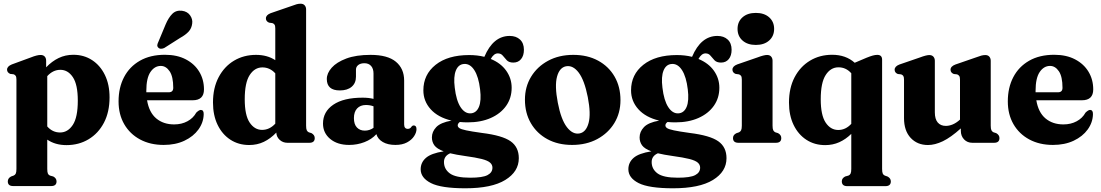

<svg xmlns="http://www.w3.org/2000/svg" viewBox="-20 -769 5931 1034"><path d="M228.5 -442V-406.5Q259.5 -439 295.8 -456.5Q332 -474 375 -474Q432 -474 476 -445.2Q520 -416.5 545 -365Q570 -313.5 570 -245Q570 -166 539.8 -108.2Q509.5 -50.5 457 -19Q404.5 12.5 338 12.5Q277.5 12.5 234.5 -17V140.5Q234.5 158.5 238 166Q241.5 173.5 249 176.5L267 181.5Q284.5 191 284.5 208Q284.5 233 255.5 233H51Q22 233 22 208Q22 191 39.5 181.5L53.5 176.5Q61 173.5 64.8 166Q68.5 158.5 68.5 140.5V-340.5Q68.5 -354.5 64.5 -360.5Q60.5 -366.5 53 -369L35 -371Q18 -378.5 18 -394Q18 -411.5 43.5 -422L147 -460Q179.5 -473 198.5 -473Q213 -473 220.8 -464.5Q228.5 -456 228.5 -442ZM305 -393Q265.5 -393 234.5 -359V-88Q263 -55.5 303.5 -55.5Q345 -55.5 372 -96.2Q399 -137 399 -227Q399 -313.5 372.5 -353.2Q346 -393 305 -393Z M1078.5 -287.5Q1078.5 -229 1017.5 -229H772Q783 -163.5 821.5 -131.2Q860 -99 918 -99Q958 -99 989.2 -115.8Q1020.5 -132.5 1037 -162.5Q1052.5 -177.5 1062 -177Q1077.5 -176.5 1077 -154Q1076 -109.5 1048.8 -71.8Q1021.5 -34 973.2 -11.2Q925 11.5 861.5 11.5Q789 11.5 734.2 -18Q679.5 -47.5 649 -100.2Q618.5 -153 618.5 -223Q618.5 -297 648 -353.5Q677.5 -410 733.5 -442Q789.5 -474 868.5 -474Q934 -474 981 -449.2Q1028 -424.5 1053.2 -382.5Q1078.5 -340.5 1078.5 -287.5ZM768 -280Q768 -275.5 768 -272H888.5Q913 -272 913 -296Q913 -356.5 893.5 -385.2Q874 -414 846 -414Q812.5 -414 790.2 -381.2Q768 -348.5 768 -280ZM872 -637.5Q887.5 -674 908 -694.5Q928.5 -715 960.5 -711Q989.5 -707 1004 -686Q1018.5 -665 1015 -642Q1012 -616.5 995.8 -598.8Q979.5 -581 949.5 -564.5L864.5 -510.5Q856 -506.5 847 -506.5Q838 -506.5 832.5 -512.5Q826 -519 827.2 -527Q828.5 -535 833 -544Z M1127 -217Q1127 -295.5 1157.5 -353.2Q1188 -411 1240.2 -442.2Q1292.5 -473.5 1359 -473.5Q1419 -473.5 1462.5 -445V-616Q1462.5 -630.5 1458.5 -636.2Q1454.5 -642 1447 -644.5L1429 -647Q1412 -654 1412 -670Q1412 -688 1437.5 -698L1548 -736Q1566 -743 1577 -746Q1588 -749 1599 -749Q1613 -749 1620.8 -740.2Q1628.5 -731.5 1628.5 -718V-92.5Q1628.5 -75 1632 -67.5Q1635.5 -60 1643 -56.5L1657.5 -52Q1675 -42 1675 -25.5Q1675 0 1646 0H1528Q1503.5 0 1486.2 -15.8Q1469 -31.5 1468 -55Q1437 -22.5 1401 -5.2Q1365 12 1322 12Q1265 12 1221 -16.5Q1177 -45 1152 -96.5Q1127 -148 1127 -217ZM1298 -234.5Q1298 -148.5 1324.5 -109Q1351 -69.5 1391.5 -69.5Q1431.5 -69.5 1462.5 -103V-374Q1433.5 -406 1393 -406Q1351.5 -406 1324.8 -365Q1298 -324 1298 -234.5Z M1719.5 -103.5Q1719.5 -167.5 1775 -205.2Q1830.5 -243 1933 -243Q1966 -243 1991.5 -236.5V-373Q1991.5 -399 1978.5 -413.8Q1965.5 -428.5 1942.5 -428.5Q1921.5 -428.5 1909.2 -418.8Q1897 -409 1897 -394V-356Q1897 -321.5 1874 -301.8Q1851 -282 1810 -282Q1740 -282 1740 -343.5Q1740 -374.5 1766.2 -404.2Q1792.5 -434 1845 -453.8Q1897.5 -473.5 1975.5 -473.5Q2067.5 -473.5 2112 -436.5Q2156.5 -399.5 2156.5 -335V-99Q2156.5 -75 2176.5 -75Q2189.5 -75 2197 -88Q2202 -93.5 2207.5 -93.5Q2223 -93.5 2223 -73.5Q2223 -55.5 2210 -35.5Q2197 -15.5 2171.8 -2Q2146.5 11.5 2109.5 11.5Q2068.5 11.5 2041.5 -4.2Q2014.5 -20 2007 -46.5Q1981.5 -18.5 1942.5 -3.5Q1903.5 11.5 1860.5 11.5Q1797 11.5 1758.2 -20.8Q1719.5 -53 1719.5 -103.5ZM1886 -133Q1886 -99.5 1902.2 -82.5Q1918.5 -65.5 1944.5 -65.5Q1970 -65.5 1991.5 -80.5V-196.5Q1972.5 -203.5 1950.5 -203.5Q1920.5 -203.5 1903.2 -185Q1886 -166.5 1886 -133Z M2576 -53Q2685.5 -39.5 2729.8 -8.2Q2774 23 2774 83Q2774 155.5 2701 200.2Q2628 245 2486.5 245Q2356 245 2300.8 217Q2245.5 189 2245.5 142.5Q2245.5 106 2273.8 81.2Q2302 56.5 2369.5 46Q2333 32.5 2319.5 14Q2306 -4.5 2306 -29Q2306 -59.5 2329.2 -84.2Q2352.5 -109 2411.5 -119.5Q2338.5 -137 2299.2 -180.8Q2260 -224.5 2260 -282.5Q2260 -367.5 2326 -420Q2392 -472.5 2506.5 -472.5Q2550.5 -472.5 2588.5 -463Q2636 -575.5 2725 -575.5Q2759.5 -575.5 2780.5 -556Q2801.5 -536.5 2801.5 -501Q2801.5 -469.5 2786.2 -450.8Q2771 -432 2744.5 -432Q2721 -432 2709.2 -444.5Q2697.5 -457 2687.8 -469.2Q2678 -481.5 2661 -481.5Q2639.5 -481.5 2623 -451.5Q2677.5 -429 2706.5 -387.8Q2735.5 -346.5 2735.5 -296.5Q2735.5 -241 2705.8 -199Q2676 -157 2622.8 -133.5Q2569.5 -110 2499 -110Q2477 -110 2456.5 -112Q2445 -104 2445 -93.5Q2445 -85.5 2453.8 -79.2Q2462.5 -73 2490.5 -67Q2518.5 -61 2576 -53ZM2479 -424.5Q2448.5 -422.5 2435 -389.2Q2421.5 -356 2429 -297Q2437 -228 2460.2 -192.2Q2483.5 -156.5 2515.5 -158.5Q2546 -161 2559.5 -194Q2573 -227 2565.5 -287.5Q2557.5 -355.5 2534.5 -391.2Q2511.5 -427 2479 -424.5ZM2371 103.5Q2371 141.5 2402.5 164.8Q2434 188 2512 188Q2579 188 2605.5 174Q2632 160 2632 134Q2632 118 2619.2 106.8Q2606.5 95.5 2574.2 87.2Q2542 79 2483.5 71Q2437 64.5 2404.5 56.5Q2371 71 2371 103.5Z M3067.5 -473.5Q3143.5 -473.5 3200.8 -442.5Q3258 -411.5 3289.8 -356.5Q3321.5 -301.5 3321.5 -229.5Q3321.5 -160.5 3288.5 -106.2Q3255.5 -52 3196.8 -20.2Q3138 11.5 3061 11.5Q2985 11.5 2928 -19.5Q2871 -50.5 2839 -105.5Q2807 -160.5 2807 -232.5Q2807 -301 2840 -355.5Q2873 -410 2931.8 -441.8Q2990.5 -473.5 3067.5 -473.5ZM3101.5 -50.5Q3136.5 -57.5 3149.8 -106.8Q3163 -156 3145.5 -246Q3127.5 -337 3096.5 -378Q3065.5 -419 3028 -412Q2993 -405 2979.8 -356Q2966.5 -307 2984 -216Q3001.5 -125 3033 -84.2Q3064.5 -43.5 3101.5 -50.5Z M3694.5 -53Q3804 -39.5 3848.2 -8.2Q3892.5 23 3892.5 83Q3892.5 155.5 3819.5 200.2Q3746.5 245 3605 245Q3474.5 245 3419.2 217Q3364 189 3364 142.5Q3364 106 3392.2 81.2Q3420.5 56.5 3488 46Q3451.5 32.5 3438 14Q3424.5 -4.5 3424.5 -29Q3424.5 -59.5 3447.8 -84.2Q3471 -109 3530 -119.5Q3457 -137 3417.8 -180.8Q3378.5 -224.5 3378.5 -282.5Q3378.5 -367.5 3444.5 -420Q3510.5 -472.5 3625 -472.5Q3669 -472.5 3707 -463Q3754.5 -575.5 3843.5 -575.5Q3878 -575.5 3899 -556Q3920 -536.5 3920 -501Q3920 -469.5 3904.8 -450.8Q3889.5 -432 3863 -432Q3839.5 -432 3827.8 -444.5Q3816 -457 3806.2 -469.2Q3796.5 -481.5 3779.5 -481.5Q3758 -481.5 3741.5 -451.5Q3796 -429 3825 -387.8Q3854 -346.5 3854 -296.5Q3854 -241 3824.2 -199Q3794.5 -157 3741.2 -133.5Q3688 -110 3617.5 -110Q3595.5 -110 3575 -112Q3563.5 -104 3563.5 -93.5Q3563.5 -85.5 3572.2 -79.2Q3581 -73 3609 -67Q3637 -61 3694.5 -53ZM3597.5 -424.5Q3567 -422.5 3553.5 -389.2Q3540 -356 3547.5 -297Q3555.5 -228 3578.8 -192.2Q3602 -156.5 3634 -158.5Q3664.5 -161 3678 -194Q3691.5 -227 3684 -287.5Q3676 -355.5 3653 -391.2Q3630 -427 3597.5 -424.5ZM3489.5 103.5Q3489.5 141.5 3521 164.8Q3552.5 188 3630.5 188Q3697.5 188 3724 174Q3750.5 160 3750.5 134Q3750.5 118 3737.8 106.8Q3725 95.5 3692.8 87.2Q3660.5 79 3602 71Q3555.5 64.5 3523 56.5Q3489.5 71 3489.5 103.5Z M4050.5 -527Q4005.5 -527 3978.8 -550.8Q3952 -574.5 3952 -613.5Q3952 -652 3978.8 -675.8Q4005.5 -699.5 4050.5 -699.5Q4095.5 -699.5 4122.2 -675.8Q4149 -652 4149 -613.5Q4149 -574.5 4122.2 -550.8Q4095.5 -527 4050.5 -527ZM4140.5 -442V-92.5Q4140.5 -75 4144.2 -67.5Q4148 -60 4155.5 -56.5L4170 -52Q4187.5 -42.5 4187.5 -25.5Q4187.5 0 4158.5 0H3957Q3927.5 0 3927.5 -25.5Q3927.5 -42.5 3945.5 -51.5L3960 -56.5Q3967.5 -60 3971.2 -67.5Q3975 -75 3975 -92.5V-340Q3975 -354.5 3971 -360.2Q3967 -366 3959.5 -368.5L3941.5 -371Q3924.5 -378 3924.5 -394Q3924.5 -412 3950 -422L4060 -460Q4094.5 -473 4111 -473Q4125.5 -473 4133 -464.2Q4140.5 -455.5 4140.5 -442Z M4543 233.5Q4513.5 233.5 4513.5 207.5Q4513.5 191 4531.5 181.5L4549.5 176.5Q4557 173.5 4560.8 165.8Q4564.5 158 4564.5 140.5V-48Q4535 -19 4500 -3.2Q4465 12.5 4424 12.5Q4367 12.5 4323 -16Q4279 -44.5 4254 -96Q4229 -147.5 4229 -216.5Q4229 -295 4259.2 -352.8Q4289.5 -410.5 4342 -442.2Q4394.5 -474 4461.5 -474Q4535 -474 4583 -431L4646.5 -458Q4666.5 -466 4680 -469.8Q4693.5 -473.5 4704.5 -473.5Q4730.5 -473.5 4730.5 -447.5V140.5Q4730.5 158 4734 165.8Q4737.5 173.5 4745 176.5L4759.5 181.5Q4777.5 191 4777.5 208Q4777.5 233.5 4748 233.5ZM4400 -234.5Q4400 -148.5 4426.5 -108.8Q4453 -69 4494.5 -69Q4534 -69 4564.5 -102V-374.5Q4536 -406.5 4495.5 -406.5Q4453.5 -406.5 4426.8 -365.2Q4400 -324 4400 -234.5Z M4848.5 -133V-339.5Q4848.5 -354 4844.8 -359.8Q4841 -365.5 4833 -368.5L4815 -370.5Q4798 -377.5 4798 -393.5Q4798 -411.5 4823.5 -421.5L4934 -459.5Q4968.5 -472.5 4984.5 -472.5Q4999 -472.5 5006.8 -463.8Q5014.5 -455 5014.5 -441.5V-164Q5014.5 -127.5 5030.2 -109.2Q5046 -91 5073.5 -91Q5092 -91 5111 -99Q5130 -107 5149 -124L5150 -125V-339.5Q5150 -354 5146 -359.8Q5142 -365.5 5134.5 -368.5L5116.5 -370.5Q5099 -377.5 5099 -393.5Q5099 -411.5 5125 -421.5L5235 -459.5Q5253.5 -466.5 5264.5 -469.5Q5275.5 -472.5 5286.5 -472.5Q5300.5 -472.5 5308 -463.8Q5315.5 -455 5315.5 -441.5V-92.5Q5315.5 -75 5319.2 -67.5Q5323 -60 5330.5 -56.5L5345 -52Q5362.5 -42 5362.5 -25.5Q5362.5 0 5333.5 0H5216.5Q5189.5 0 5172 -18.2Q5154.5 -36.5 5154.5 -64.5V-77.5Q5100.5 -29 5057.8 -8.5Q5015 12 4977.5 12Q4920 12 4884.2 -26.5Q4848.5 -65 4848.5 -133Z M5867.5 -287.5Q5867.5 -229 5806.5 -229H5561Q5572 -163.5 5610.5 -131.2Q5649 -99 5707 -99Q5747 -99 5778.2 -115.8Q5809.5 -132.5 5826 -162.5Q5841.5 -177.5 5851 -177Q5866.5 -176.5 5866 -154Q5865 -109.5 5837.8 -71.8Q5810.5 -34 5762.2 -11.2Q5714 11.5 5650.5 11.5Q5578 11.5 5523.2 -18Q5468.5 -47.5 5438 -100.2Q5407.5 -153 5407.5 -223Q5407.5 -297 5437 -353.5Q5466.5 -410 5522.5 -442Q5578.5 -474 5657.5 -474Q5723 -474 5770 -449.2Q5817 -424.5 5842.2 -382.5Q5867.5 -340.5 5867.5 -287.5ZM5557 -280Q5557 -275.5 5557 -272H5677.5Q5702 -272 5702 -296Q5702 -356.5 5682.5 -385.2Q5663 -414 5635 -414Q5601.5 -414 5579.2 -381.2Q5557 -348.5 5557 -280Z"/></svg>

Font: Fraunces 72pt Soft
Style: Bold
Weight: 700
Version: Version 1.000;[b76b70a41]